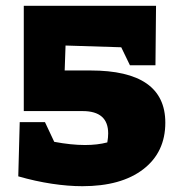

<svg xmlns="http://www.w3.org/2000/svg" viewBox="-20 -629 612 662"><path d="M62 -246V-609H518L516 -404H428L398 -466L206 -472L203 -386H292Q550 -386 550 -206Q550 -104 474 -45.5Q398 13 264 13Q215 13 158.5 4.5Q102 -4 43 -21L48 -208H135L167 -140Q226 -129 273 -129Q316 -129 350 -138Q353 -155 353 -169Q353 -246 265 -246Z"/></svg>

Font: Piazzolla SC Black
Style: Regular
Weight: 900
Designer: Juan Pablo del Peral
Foundry: Huerta Tipografica
Version: Version 1.330